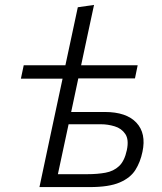

<svg xmlns="http://www.w3.org/2000/svg" viewBox="-20 -761 660 781"><path d="M140.5 0Q152 -55 163.2 -107Q174.5 -159 187 -219L234.5 -441H65L76.5 -495.5H246Q259.5 -558 272 -616.8Q284.5 -675.5 296.5 -731.5L362.5 -741Q349.5 -680 336.5 -620Q323.5 -560 310 -495.5H540L529 -442H298.5L269.5 -305.5H406.5Q494 -305.5 534.8 -262Q575.5 -218.5 559.5 -143.5Q551 -102 530.8 -69.8Q510.5 -37.5 467 -18.8Q423.5 0 345.5 0ZM215.5 -52.5H336.5Q376.5 -52.5 409.2 -58.5Q442 -64.5 464.2 -85.2Q486.5 -106 496 -150.5Q505 -193.5 489.5 -216.2Q474 -239 446.2 -247.2Q418.5 -255.5 392 -255.5H259Q247 -200.5 236.8 -152Q226.5 -103.5 215.5 -52.5Z"/></svg>

Font: Commissioner Light
Style: Italic
Weight: 300
Italic angle: -12°
Designer: Kostas Bartsokas
Foundry: Kostas Bartsokas
Version: Version 1.000; ttfautohint (v1.8.3)